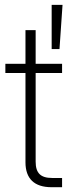

<svg xmlns="http://www.w3.org/2000/svg" viewBox="-20 -782 313 802"><path d="M86.4 -656.2V-515.6H2.4V-477.1H86.4V-104C86.4 -35.6 123.5 0 195.3 0H239.3V-38.6H197.8C149.4 -38.6 128.9 -59.1 128.9 -106.9V-477.1H239.3V-515.6H128.9V-656.2ZM195.8 -577.1H228.5L241.2 -761.7H195.8Z"/></svg>

Font: Raveo Display Display ExLight
Style: Regular
Weight: 200
Designer: Jakub Foglar, Rasmus Andersson (Inter)
Foundry: Jakubfoglar.com
Version: Version 1.100;Glyphs 3.2.3 (3260)